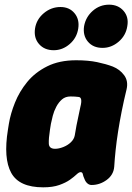

<svg xmlns="http://www.w3.org/2000/svg" viewBox="-20 -780 567 822"><path d="M165 22Q62 22 28 -40Q-6 -102 14 -225L18 -250Q25 -293 44 -340.5Q63 -388 96.5 -429Q130 -470 182 -496Q234 -522 306 -522Q358 -522 396 -514Q434 -506 463 -495Q493 -483 511.5 -458Q530 -433 522 -398Q510 -349 501 -303.5Q492 -258 485.5 -216.5Q479 -175 475 -137Q471 -99 469 -66Q466 -31 436.5 -9.5Q407 12 372 12Q362 12 354 5Q346 -2 342 -13Q336 -26 334.5 -34.5Q333 -43 325 -43Q318 -43 307.5 -33Q297 -23 279.5 -10.5Q262 2 234 12Q206 22 165 22ZM216 -143Q232 -143 251 -150.5Q270 -158 283.5 -171Q297 -184 300 -200Q304 -225 307.5 -243Q311 -261 315 -279Q319 -297 324 -322Q335 -364 316 -365Q309 -366 300 -366.5Q291 -367 282 -367Q260 -367 245.5 -354.5Q231 -342 221 -323Q211 -304 206 -284.5Q201 -265 198 -250L194 -225Q188 -187 189 -165Q190 -143 216 -143ZM210 -565Q170 -565 147 -591.5Q124 -618 130 -658Q136 -697 167.5 -723.5Q199 -750 239 -750Q277 -750 299 -723.5Q321 -697 315 -658Q309 -618 278.5 -591.5Q248 -565 210 -565ZM419 -575Q379 -575 356.5 -601.5Q334 -628 340 -668Q347 -707 377 -733.5Q407 -760 447 -760Q486 -760 509 -733.5Q532 -707 525 -668Q519 -628 488 -601.5Q457 -575 419 -575Z"/></svg>

Font: Winky Sans ExtraBold
Style: Italic
Weight: 800
Italic angle: -8.97852°
Designer: Simon Atzbach
Foundry: typofactur
Version: Version 1.205